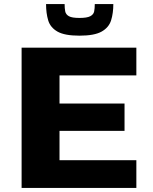

<svg xmlns="http://www.w3.org/2000/svg" viewBox="-20 -922 751 942"><path d="M86 0V-688H649V-552H272V-414H591V-280H272V-136H649V0ZM370 -747Q297 -747 262 -767Q227 -787 216.5 -822Q206 -857 206 -902H297Q297 -881 300 -866Q303 -851 318 -842.5Q333 -834 370 -834Q407 -834 423 -842.5Q439 -851 442 -866Q445 -881 445 -902H536Q536 -857 525 -822Q514 -787 478.5 -767Q443 -747 370 -747Z"/></svg>

Font: Saira Expanded
Style: Bold
Weight: 700
Width: 7
Designer: Hector Gatti with collaboration of the Omnibus-Type team
Foundry: Omnibus-Type
Version: Version 1.100; ttfautohint (v1.8.3)